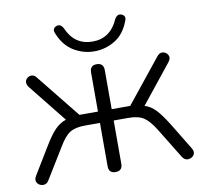

<svg xmlns="http://www.w3.org/2000/svg" viewBox="-78 -777 925 868"><g transform="rotate(-10 384.5 -342.5)"><path d="M385 -548Q335 -548 291 -574.5Q247 -601 224 -658Q213 -682 236 -691Q255 -697 267 -674Q302 -593 385 -593Q466 -593 502 -674Q514 -697 533 -691Q556 -682 545 -658Q523 -600 479 -574Q435 -548 385 -548ZM384 6Q353 6 353 -26V-225H285Q240 -225 215 -209.5Q190 -194 163 -148L79 -11Q69 7 52 6.5Q35 6 25.5 -7Q16 -20 26 -38L102 -163Q131 -211 153.5 -234Q176 -257 204 -266L64 -441Q51 -459 58 -473Q65 -487 81 -489.5Q97 -492 109 -475L268 -277H353V-456Q353 -489 384 -489Q416 -489 416 -456V-277H501L660 -475Q673 -492 688.5 -489.5Q704 -487 711.5 -473Q719 -459 705 -441L565 -266Q593 -257 615 -234Q637 -211 667 -163L743 -38Q753 -20 743.5 -7.5Q734 5 717.5 6Q701 7 690 -11L606 -148Q579 -192 554 -208.5Q529 -225 484 -225H416V-26Q416 6 384 6Z"/></g></svg>

Font: Chiron GoRound TC L
Style: Regular
Weight: 300
Designer: Ryoko NISHIZUKA 西塚涼子 (kana, bopomofo & ideographs); Paul D. Hunt (Latin, Greek & Cyrillic); Sandoll Communications 산돌커뮤니
Foundry: Adobe
Version: Version 1.000;hotconv 1.1.1;makeotfexe 2.6.0